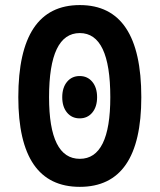

<svg xmlns="http://www.w3.org/2000/svg" viewBox="-20 -723 626 753"><path d="M293 9.8Q51.8 9.8 51.8 -341.8Q51.8 -703.1 293 -703.1Q534.2 -703.1 534.2 -341.8Q534.2 9.8 293 9.8ZM293 -100.1Q412.6 -100.1 412.6 -341.8Q412.6 -593.3 293 -593.3Q172.4 -593.3 172.4 -341.8Q172.4 -100.1 293 -100.1ZM292.5 -258.8Q261.7 -258.8 242.9 -281.5Q224.1 -304.2 224.1 -341.8Q224.1 -379.4 242.9 -402.1Q261.7 -424.8 292.5 -424.8Q323.2 -424.8 342 -402.1Q360.8 -379.4 360.8 -341.8Q360.8 -304.2 342 -281.5Q323.2 -258.8 292.5 -258.8Z"/></svg>

Font: Cascadia Mono PL SemiBold
Style: Regular
Weight: 600
Monospace: yes
Designer: Aaron Bell
Foundry: Saja Typeworks
Version: Version 2404.023; ttfautohint (v1.8.4)